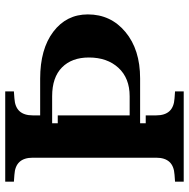

<svg xmlns="http://www.w3.org/2000/svg" viewBox="-14 -726 740 753"><g transform="rotate(-90 356.5 -350.0)"><path d="M280 -592V-563H424Q540 -563 608 -511.5Q676 -460 676 -376Q676 -286 607 -228.5Q538 -171 425 -171H249V-149H280V-108Q280 -74 296.5 -56Q313 -38 347 -36L374 -34V0H20V-34L47 -36Q81 -38 97.5 -56Q114 -74 114 -108V-592Q114 -626 97.5 -644Q81 -662 47 -664L20 -666V-700H374V-666L347 -664Q313 -662 296.5 -644Q280 -626 280 -592ZM280 -212H355Q426 -212 466.5 -256Q507 -300 507 -372Q507 -439 468 -477.5Q429 -516 355 -516H249V-494H280Z"/></g></svg>

Font: Redaction
Style: Bold
Weight: 700
Designer: Jeremy Mickel / Forest Young
Foundry: MCKL
Version: Version 2.001; Redaction Bold